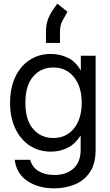

<svg xmlns="http://www.w3.org/2000/svg" viewBox="-20 -821 605 1052"><path d="M277.3 210.9Q190.4 210.9 130.4 170.9Q70.3 130.9 60.5 54.7H145.5Q156.7 96.2 192.1 116.9Q227.5 137.7 277.3 137.7Q344.7 137.7 383.3 101.8Q421.9 65.9 421.9 0V-78.1H421.4Q393.1 -33.2 351.3 -11.7Q309.6 9.8 258.8 9.8Q191.9 9.8 141.4 -24.2Q90.8 -58.1 63 -118.4Q35.2 -178.7 35.2 -257.8Q35.2 -337.4 63 -397.7Q90.8 -458 141.4 -491.7Q191.9 -525.4 258.8 -525.4Q309.1 -525.4 352.3 -504.2Q395.5 -482.9 422.4 -435.1H422.9V-515.6H503.9V0Q503.9 76.2 472.4 122.6Q440.9 168.9 389.2 189.9Q337.4 210.9 277.3 210.9ZM271.5 -64.9Q343.3 -64.9 385.5 -117.7Q427.7 -170.4 427.7 -257.8Q427.7 -345.2 385.5 -398.2Q343.3 -451.2 271.5 -451.2Q204.6 -451.2 161.9 -401.9Q119.1 -352.5 119.1 -257.8Q119.1 -163.1 161.9 -114Q204.6 -64.9 271.5 -64.9ZM231.9 -585.9V-648.4Q231.9 -688 243.7 -717.3Q255.4 -746.6 270.3 -767.3Q285.2 -788.1 293.9 -800.8L349.6 -756.8Q331.5 -725.1 320.1 -702.9Q308.6 -680.7 308.6 -644.5V-585.9Z"/></svg>

Font: Inter Display
Style: Regular
Weight: 400
Designer: Rasmus Andersson
Foundry: rsms
Version: Version 4.001;git-9221beed3